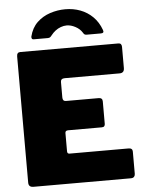

<svg xmlns="http://www.w3.org/2000/svg" viewBox="-62 -1003 795 1052"><g transform="rotate(-5 335.5 -477.0)"><path d="M52 -719Q52 -742 71 -742H611Q629 -742 629 -721V-605Q629 -578 603 -578H302Q279 -578 279 -559V-474Q279 -453 297 -453H477Q498 -453 498 -433V-309Q498 -302 494 -297Q490 -292 480 -292H295Q279 -292 279 -278V-178Q279 -164 291 -164H616Q638 -164 638 -145V-22Q638 -13 632.5 -6.5Q627 0 614 0H79Q52 0 52 -25V-719ZM520 -805H442Q436 -805 431.5 -807Q427 -809 422 -818Q409 -839 384.5 -852Q360 -865 337 -865Q321 -865 304.5 -859Q288 -853 274.5 -842.5Q261 -832 251 -819Q245 -811 240.5 -808Q236 -805 227 -805H150Q143 -805 140.5 -810Q138 -815 139 -821Q151 -869 181.5 -898Q212 -927 253 -940.5Q294 -954 337 -954Q381 -954 419.5 -939.5Q458 -925 487.5 -896Q517 -867 533 -823Q540 -805 520 -805Z"/></g></svg>

Font: Libre Franklin Thin Black
Style: Regular
Weight: 900
Version: Version 3.000